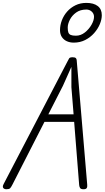

<svg xmlns="http://www.w3.org/2000/svg" viewBox="-45 -1336 740 1358"><path d="M0 2.5Q-9.5 2.5 -16.5 -1.5Q-23.5 -5.5 -24.8 -13.8Q-26 -22 -19.5 -34L431 -899Q439.5 -915.5 444.2 -923.2Q449 -931 468.5 -931Q484.5 -931 490.8 -925.5Q497 -920 497.5 -910L572 -28Q573.5 -13.5 568 -5.5Q562.5 2.5 546 2.5Q526.5 2.5 521.2 -6.8Q516 -16 515 -27L479.5 -474H269.5L43 -30.5Q33 -10.5 26 -4Q19 2.5 0 2.5ZM297 -527.5H475.5L460 -719.5V-863L400 -729ZM476.5 -1034.5Q449.5 -1034.5 427.5 -1044.5Q405.5 -1054.5 392.5 -1074.2Q379.5 -1094 379.5 -1122.5Q379.5 -1158 392.5 -1192.2Q405.5 -1226.5 430 -1254.2Q454.5 -1282 489 -1298.8Q523.5 -1315.5 566 -1315.5Q617 -1315.5 646 -1293.5Q675 -1271.5 675 -1228.5Q675 -1198.5 661 -1165Q647 -1131.5 620.8 -1101.8Q594.5 -1072 558 -1053.2Q521.5 -1034.5 476.5 -1034.5ZM492 -1083.5Q526 -1083.5 555 -1106.2Q584 -1129 602 -1160.5Q620 -1192 620 -1217.5Q620 -1239 604 -1253.8Q588 -1268.5 566 -1268.5Q522.5 -1268.5 493.2 -1247.2Q464 -1226 449 -1196.2Q434 -1166.5 434 -1141Q434 -1119 438.5 -1106.5Q443 -1094 455.5 -1088.8Q468 -1083.5 492 -1083.5Z"/></svg>

Font: Edu VIC WA NT Hand
Style: Regular
Weight: 400
Designer: Tina and Corey Anderson, Eben Sorkin, Mirko Velimirovic
Foundry: Google for Education
Version: Version 1.000